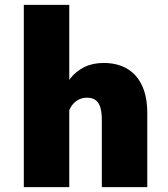

<svg xmlns="http://www.w3.org/2000/svg" viewBox="-20 -770 690 790"><path d="M78 0V-750H265V0ZM399 0V-276Q399 -309 392.5 -329.2Q386 -349.5 372.5 -358.8Q359 -368 338 -368Q321.5 -368 308.2 -362.2Q295 -356.5 285 -346.8Q275 -337 269 -325.2Q263 -313.5 261 -302L227 -323Q227 -355 237.8 -388Q248.5 -421 270.8 -449Q293 -477 327 -494Q361 -511 407.5 -511Q446 -511 478.5 -499Q511 -487 535 -462Q559 -437 572.5 -398Q586 -359 586 -305V0Z"/></svg>

Font: Trispace Thin ExtraBold
Style: Regular
Weight: 800
Version: Version 1.210